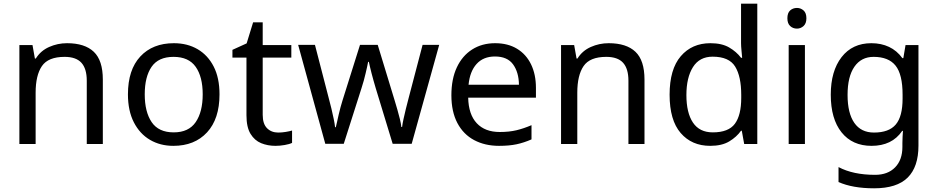

<svg xmlns="http://www.w3.org/2000/svg" viewBox="-20 -780 5080 1040"><path d="M343 -546Q439 -546 488 -499.5Q537 -453 537 -349V0H450V-343Q450 -408 421 -440Q392 -472 330 -472Q241 -472 207 -422Q173 -372 173 -278V0H85V-536H156L169 -463H174Q200 -505 246 -525.5Q292 -546 343 -546Z M1169 -269Q1169 -136 1101.5 -63Q1034 10 919 10Q848 10 792.5 -22.5Q737 -55 705 -117.5Q673 -180 673 -269Q673 -402 740 -474Q807 -546 922 -546Q995 -546 1050.5 -513.5Q1106 -481 1137.5 -419.5Q1169 -358 1169 -269ZM764 -269Q764 -174 801.5 -118.5Q839 -63 921 -63Q1002 -63 1040 -118.5Q1078 -174 1078 -269Q1078 -364 1040 -418Q1002 -472 920 -472Q838 -472 801 -418Q764 -364 764 -269Z M1487 -62Q1507 -62 1528 -65.5Q1549 -69 1562 -73V-6Q1548 1 1522 5.5Q1496 10 1472 10Q1430 10 1394.5 -4.5Q1359 -19 1337 -55Q1315 -91 1315 -156V-468H1239V-510L1316 -545L1351 -659H1403V-536H1558V-468H1403V-158Q1403 -109 1426.5 -85.5Q1450 -62 1487 -62Z M2015 -303Q2009 -324 2003 -344.5Q1997 -365 1992.5 -383.5Q1988 -402 1984 -418Q1980 -434 1978 -445H1974Q1972 -434 1968.5 -418Q1965 -402 1960.5 -383Q1956 -364 1950.5 -343.5Q1945 -323 1938 -302L1842 -1H1742L1595 -537H1686L1760 -251Q1768 -222 1775 -192.5Q1782 -163 1787.5 -136.5Q1793 -110 1795 -91H1799Q1802 -103 1806 -121Q1810 -139 1814.5 -159Q1819 -179 1824.5 -199Q1830 -219 1835 -235L1930 -537H2026L2118 -235Q2125 -212 2132.5 -186Q2140 -160 2146 -135.5Q2152 -111 2154 -92H2158Q2160 -109 2165.5 -134.5Q2171 -160 2178.5 -190.5Q2186 -221 2194 -251L2269 -537H2359L2210 -1H2107Z M2662 -546Q2731 -546 2780.5 -516Q2830 -486 2856.5 -431.5Q2883 -377 2883 -304V-251H2516Q2518 -160 2562.5 -112.5Q2607 -65 2687 -65Q2738 -65 2777.5 -74.5Q2817 -84 2859 -102V-25Q2818 -7 2778 1.5Q2738 10 2683 10Q2607 10 2548.5 -21Q2490 -52 2457.5 -113.5Q2425 -175 2425 -264Q2425 -352 2454.5 -415Q2484 -478 2537.5 -512Q2591 -546 2662 -546ZM2661 -474Q2598 -474 2561.5 -433.5Q2525 -393 2518 -321H2791Q2790 -389 2759 -431.5Q2728 -474 2661 -474Z M3277 -546Q3373 -546 3422 -499.5Q3471 -453 3471 -349V0H3384V-343Q3384 -408 3355 -440Q3326 -472 3264 -472Q3175 -472 3141 -422Q3107 -372 3107 -278V0H3019V-536H3090L3103 -463H3108Q3134 -505 3180 -525.5Q3226 -546 3277 -546Z M3827 10Q3727 10 3667 -59.5Q3607 -129 3607 -267Q3607 -405 3667.5 -475.5Q3728 -546 3828 -546Q3890 -546 3929.5 -523Q3969 -500 3994 -467H4000Q3999 -480 3996.5 -505.5Q3994 -531 3994 -546V-760H4082V0H4011L3998 -72H3994Q3970 -38 3930 -14Q3890 10 3827 10ZM3841 -63Q3926 -63 3960.5 -109.5Q3995 -156 3995 -250V-266Q3995 -366 3962 -419.5Q3929 -473 3840 -473Q3769 -473 3733.5 -416.5Q3698 -360 3698 -265Q3698 -169 3733.5 -116Q3769 -63 3841 -63Z M4340 -536V0H4252V-536ZM4297 -737Q4317 -737 4332.5 -723.5Q4348 -710 4348 -681Q4348 -653 4332.5 -639Q4317 -625 4297 -625Q4275 -625 4260 -639Q4245 -653 4245 -681Q4245 -710 4260 -723.5Q4275 -737 4297 -737Z M4700 -546Q4753 -546 4795.5 -526Q4838 -506 4868 -465H4873L4885 -536H4955V9Q4955 124 4896.5 182Q4838 240 4715 240Q4657 240 4608.5 231.5Q4560 223 4522 206V125Q4601 167 4720 167Q4789 167 4828.5 126.5Q4868 86 4868 16V-5Q4868 -17 4869 -39.5Q4870 -62 4871 -71H4867Q4839 -30 4797.5 -10Q4756 10 4701 10Q4597 10 4538.5 -63Q4480 -136 4480 -267Q4480 -395 4538.5 -470.5Q4597 -546 4700 -546ZM4712 -472Q4645 -472 4608 -418.5Q4571 -365 4571 -266Q4571 -167 4607.5 -114.5Q4644 -62 4714 -62Q4795 -62 4832 -105.5Q4869 -149 4869 -246V-267Q4869 -377 4831 -424.5Q4793 -472 4712 -472Z"/></svg>

Font: Noto Sans Adlam Unjoined
Style: Regular
Weight: 400
Designer: Mark Jamra, Neil Patel
Foundry: JamraPatel LLC
Version: Version 3.001